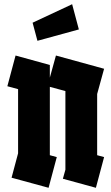

<svg xmlns="http://www.w3.org/2000/svg" viewBox="-20 -894 530 913"><path d="M211 -1 35 -49 66 -165V-470L15 -484L54 -630L217 -585V-584V-525L246 -630L475 -567L442 -447V-156L475 -147L436 -1L279 -44L291 -87V-461L217 -481V-156L250 -147ZM158 -700 135 -786 323 -874 355 -754Z"/></svg>

Font: Blaka
Style: Regular
Weight: 400
Designer: Mohamed Gaber
Foundry: Kief Type Foundry
Version: Version 1.003; ttfautohint (v1.8.4.7-5d5b)